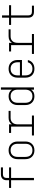

<svg xmlns="http://www.w3.org/2000/svg" viewBox="1710 -2480 780 4240"><g transform="rotate(-90 2100.0 -360.0)"><path d="M240 0V-505H70V-550H240V-605Q240 -664 274.5 -697Q309 -730 370 -730H523V-685H370Q332 -685 311 -664Q290 -643 290 -605V-550H523V-505H290V0Z M900 10Q812 10 758.5 -44.5Q705 -99 705 -190V-360Q705 -451 758.5 -505.5Q812 -560 900 -560Q989 -560 1042 -505.5Q1095 -451 1095 -360V-190Q1095 -99 1042 -44.5Q989 10 900 10ZM900 -34Q969 -34 1007 -75Q1045 -116 1045 -190V-360Q1045 -434 1006.5 -475Q968 -516 900 -516Q832 -516 793.5 -475Q755 -434 755 -360V-190Q755 -116 793 -75Q831 -34 900 -34Z M1229 0V-45H1424V-505H1284V-550H1474V-487Q1495 -522 1531 -541Q1567 -560 1619 -560H1772V-516H1619Q1551 -516 1512.5 -475Q1474 -434 1474 -360V-45H1669V0Z M2290 0H2240V-63Q2219 -28 2183 -9Q2147 10 2095 10Q2007 10 1953.5 -44.5Q1900 -99 1900 -190V-360Q1900 -451 1953.5 -505.5Q2007 -560 2095 -560Q2147 -560 2183 -541Q2219 -522 2240 -487V-730H2290ZM2095 -516Q2027 -516 1988.5 -475Q1950 -434 1950 -360V-190Q1950 -117 1988.5 -75.5Q2027 -34 2095 -34Q2163 -34 2201.5 -75.5Q2240 -117 2240 -190V-360Q2240 -434 2201.5 -475Q2163 -516 2095 -516Z M2701 10Q2609 10 2557 -44.5Q2505 -99 2505 -190V-360Q2505 -451 2557.5 -505.5Q2610 -560 2701 -560Q2792 -560 2843.5 -505.5Q2895 -451 2895 -360V-265H2555V-190Q2555 -118 2593 -76Q2631 -34 2701 -34Q2757 -34 2793.5 -61Q2830 -88 2844 -135H2894Q2879 -68 2828.5 -29Q2778 10 2701 10ZM2555 -310H2845V-360Q2845 -432 2807.5 -474Q2770 -516 2701 -516Q2631 -516 2593 -474.5Q2555 -433 2555 -360Z M3029 0V-45H3224V-505H3084V-550H3274V-487Q3295 -522 3331 -541Q3367 -560 3419 -560H3572V-516H3419Q3351 -516 3312.5 -475Q3274 -434 3274 -360V-45H3469V0Z M3960 0Q3897 0 3863.5 -32Q3830 -64 3830 -125V-505H3670V-550H3830V-705H3880V-550H4105V-505H3880V-125Q3880 -45 3960 -45H4095V0Z"/></g></svg>

Font: Tiny Thin
Style: Regular
Weight: 100
Monospace: yes
Designer: Philipp Nurullin, Konstantin Bulenkov
Foundry: JetBrains
Version: Version 2.251; ttfautohint (v1.8.4.7-5d5b)